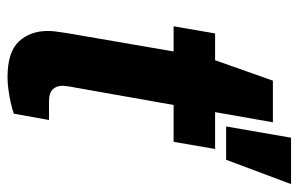

<svg xmlns="http://www.w3.org/2000/svg" viewBox="-158 -604 775 498"><g transform="rotate(90 229.0 -355.5)"><path d="M181.2 12Q115.5 12 88.1 -17.4Q60.8 -46.7 60.8 -92.9Q60.8 -101.7 62.2 -113Q63.7 -124.3 66 -139.9L114 -418.8H48.7L67.2 -526.4H136.7L189.7 -676.3H297.7L271.3 -526.4H366.9L348.4 -418.8H252.8L207.3 -161.6Q206 -156.4 204.5 -145.5Q203 -134.7 203 -131.1Q203 -114.5 212.5 -105Q222 -95.6 242.8 -95.6H291.7L275.4 -4.4Q263.9 -0.2 247.4 3.5Q230.8 7.2 213.4 9.6Q196.1 12 181.2 12ZM308.5 -555 337.7 -723.4H458L394.9 -555Z"/></g></svg>

Font: Archivo Variable SemiBold
Style: Italic
Weight: 600
Italic angle: -10°
Designer: Hector Gatti
Foundry: Omnibus-Type
Version: Version 2.001